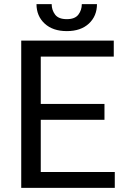

<svg xmlns="http://www.w3.org/2000/svg" viewBox="-20 -907 608 927"><path d="M534.2 -76.7V0H82.5V-710.9H529.3V-633.8H176.8V-405.3H484.4V-328.6H176.8V-76.7ZM375 -887.2H448.2Q448.2 -829.6 409.2 -793.2Q370.1 -756.8 302.7 -756.8Q234.9 -756.8 195.6 -793.2Q156.2 -829.6 156.2 -887.2H229.5Q229.5 -858.4 246.1 -836.4Q262.7 -814.5 302.7 -814.5Q341.8 -814.5 358.4 -836.4Q375 -858.4 375 -887.2Z"/></svg>

Font: Vazirmatn RD UI
Style: Regular
Weight: 400
Designer: Saber Rastikerdar
Foundry: Saber Rastikerdar
Version: Version 33.003